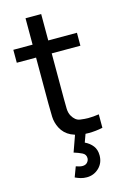

<svg xmlns="http://www.w3.org/2000/svg" viewBox="-138 -752 688 1054"><g transform="rotate(-15 206.0 -225.0)"><path d="M219.5 240.5Q201 240.5 184.8 235.8Q168.5 231 154 224L175.5 166.5Q198 174.5 212 174.5Q230 174.5 239.8 163.5Q249.5 152.5 249.5 139.5Q249.5 118 229.5 108.2Q209.5 98.5 183.5 90.5L216.5 -2Q204.5 -6 193.5 -11Q157 -28.5 138 -65Q122 -97 120.8 -129.8Q119.5 -162.5 119.5 -204V-466.5H10V-540H119.5V-690H208.5V-540H371.5V-466.5H208.5V-208Q208.5 -175 209.2 -151.5Q210 -128 219.5 -111Q237.5 -79 264.8 -75.2Q292 -71.5 310 -71.5Q338 -71.5 371.5 -76.5V0Q331.5 8.5 292 8.5Q284.5 8.5 276.5 8Q275 8 273.5 8L257 53.5Q284.5 66.5 301 88Q317.5 109.5 317.5 142Q317.5 185 288.5 212.8Q259.5 240.5 219.5 240.5Z"/></g></svg>

Font: Cns Manrope Med
Style: Regular
Weight: 500
Designer: Mikhail Sharanda
Foundry: Mikhail Sharanda
Version: Version 4.504